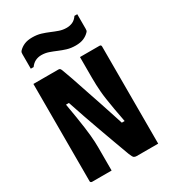

<svg xmlns="http://www.w3.org/2000/svg" viewBox="-225 -1065 1050 1178"><g transform="rotate(-30 300.0 -475.5)"><path d="M210 0Q176 0 141 0Q106 0 71 0Q68 0 65.5 -1.5Q63 -3 61.5 -5Q60 -7 60 -11Q60 -85 60 -158.5Q60 -232 60 -305.5Q60 -379 60 -453Q60 -527 60 -600Q60 -625 60 -650Q60 -675 60 -700Q82 -700 115 -700Q148 -700 181 -700Q214 -700 236 -700Q242 -700 246 -698Q250 -696 254 -687.5Q258 -679 265 -658Q274 -634 283.5 -606.5Q293 -579 303.5 -547Q314 -515 326.5 -478.5Q339 -442 353 -400.5Q367 -359 382.5 -311Q398 -263 416 -208L383 -223H453L433 -213Q421 -274 413.5 -318Q406 -362 401 -395Q396 -428 394 -453.5Q392 -479 391 -503Q390 -527 390 -554Q390 -591 390 -627Q390 -663 390 -700Q425 -700 460 -700Q495 -700 529 -700Q534 -700 537 -697Q540 -694 540 -689Q540 -616 540 -542Q540 -468 540 -394.5Q540 -321 540 -247.5Q540 -174 540 -100Q540 -75 540 -50Q540 -25 540 0Q519 0 489 0Q459 0 431 0Q403 0 388 0Q376 0 369 -5Q362 -10 352 -35Q334 -84 314 -138.5Q294 -193 273 -251.5Q252 -310 230 -373Q208 -436 186 -503L220 -490H147L168 -500Q179 -437 186.5 -390.5Q194 -344 198.5 -310Q203 -276 205.5 -250.5Q208 -225 209 -204Q210 -183 210 -163Q210 -123 210 -82Q210 -41 210 0ZM410 -896Q433 -896 452.5 -905Q472 -914 487 -936H507Q507 -908 507 -881.5Q507 -855 507 -834Q507 -825 506 -820.5Q505 -816 500 -811Q484 -794 461 -784Q438 -774 404 -774Q370 -774 342.5 -782.5Q315 -791 290.5 -801.5Q266 -812 241.5 -820.5Q217 -829 190 -829Q167 -829 147.5 -819.5Q128 -810 113 -789H93Q93 -817 93 -843Q93 -869 93 -891Q93 -899 94 -903.5Q95 -908 100 -914Q116 -931 139 -941Q162 -951 196 -951Q230 -951 257.5 -942.5Q285 -934 309.5 -923.5Q334 -913 358.5 -904.5Q383 -896 410 -896Z"/></g></svg>

Font: Recursive Monospace ExtraBold
Style: Regular
Weight: 800
Version: Version 1.047